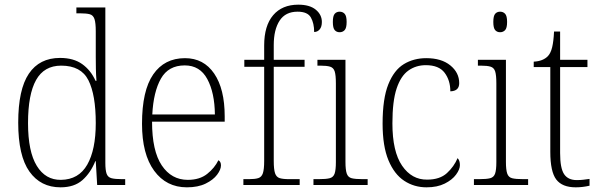

<svg xmlns="http://www.w3.org/2000/svg" viewBox="-20 -792 2568 822"><path d="M239 10Q154 10 106 -57.5Q58 -125 58 -267Q58 -409 103.5 -476.5Q149 -544 237 -544Q295 -544 332 -517.5Q369 -491 389 -446H393Q391 -471 390.5 -498Q390 -525 390 -548V-658Q390 -694 384.5 -710.5Q379 -727 364.5 -731Q350 -735 322 -735H307V-760H431V-95Q431 -63 436.5 -48Q442 -33 457.5 -29Q473 -25 503 -25H516V0H396L390 -102H388Q368 -52 333 -21Q298 10 239 10ZM241 -22Q317 -23 353.5 -87Q390 -151 390 -265Q390 -386 358.5 -448.5Q327 -511 242 -511Q169 -511 134.5 -449.5Q100 -388 100 -265Q100 -143 137.5 -82Q175 -21 241 -22Z M780 10Q692 10 640 -61Q588 -132 588 -262Q588 -404 636 -473.5Q684 -543 772 -543Q852 -543 897 -477Q942 -411 942 -294V-271H631Q631 -146 672.5 -84Q714 -22 784 -22Q835 -22 867 -47.5Q899 -73 915 -106Q926 -100 926 -84Q926 -66 909.5 -44Q893 -22 860.5 -6Q828 10 780 10ZM900 -302Q899 -395 867.5 -453.5Q836 -512 771 -512Q701 -512 669 -455.5Q637 -399 632 -302Z M1022 0V-25H1046Q1072 -25 1086 -29.5Q1100 -34 1105.5 -50.5Q1111 -67 1111 -103V-506H1026V-536H1111V-597Q1111 -682 1149.5 -727Q1188 -772 1257 -772Q1306 -772 1332 -750.5Q1358 -729 1358 -698Q1358 -677 1348.5 -666Q1339 -655 1325 -655Q1325 -692 1311 -717Q1297 -742 1254 -742Q1202 -742 1177 -703.5Q1152 -665 1152 -599V-536H1284V-506H1152V-103Q1152 -67 1157.5 -50.5Q1163 -34 1177 -29.5Q1191 -25 1218 -25H1263V0Z M1434 -654Q1421 -654 1413 -663Q1405 -672 1405 -698Q1405 -724 1413 -733Q1421 -742 1434 -742Q1447 -742 1455.5 -733Q1464 -724 1464 -698Q1464 -672 1455.5 -663Q1447 -654 1434 -654ZM1322 0V-25H1344Q1376 -25 1391.5 -29Q1407 -33 1412.5 -48.5Q1418 -64 1418 -98V-435Q1418 -470 1413 -486Q1408 -502 1393.5 -506.5Q1379 -511 1351 -511H1339V-536H1459V-99Q1459 -65 1464.5 -49Q1470 -33 1485.5 -29Q1501 -25 1533 -25H1554V0Z M1806 10Q1753 10 1710.5 -18Q1668 -46 1643 -106Q1618 -166 1618 -263Q1618 -370 1642.5 -431Q1667 -492 1709 -517.5Q1751 -543 1805 -543Q1870 -543 1908 -512Q1946 -481 1946 -436Q1946 -402 1908 -401Q1908 -448 1883.5 -480.5Q1859 -513 1803 -513Q1761 -513 1728.5 -490Q1696 -467 1678 -413Q1660 -359 1660 -264Q1660 -143 1701.5 -82.5Q1743 -22 1809 -23Q1863 -23 1893.5 -51Q1924 -79 1939 -115Q1949 -105 1949 -85Q1949 -67 1932.5 -44.5Q1916 -22 1884 -6Q1852 10 1806 10Z M2121 -654Q2108 -654 2100 -663Q2092 -672 2092 -698Q2092 -724 2100 -733Q2108 -742 2121 -742Q2134 -742 2142.5 -733Q2151 -724 2151 -698Q2151 -672 2142.5 -663Q2134 -654 2121 -654ZM2009 0V-25H2031Q2063 -25 2078.5 -29Q2094 -33 2099.5 -48.5Q2105 -64 2105 -98V-435Q2105 -470 2100 -486Q2095 -502 2080.5 -506.5Q2066 -511 2038 -511H2026V-536H2146V-99Q2146 -65 2151.5 -49Q2157 -33 2172.5 -29Q2188 -25 2220 -25H2241V0Z M2445 10Q2387 10 2361.5 -23.5Q2336 -57 2336 -142V-505H2265V-528Q2305 -530 2326 -552Q2338 -565 2344 -590Q2350 -615 2352 -657H2378V-536H2495V-505H2378V-137Q2378 -72 2395 -46.5Q2412 -21 2449 -21Q2465 -21 2477 -22.5Q2489 -24 2504 -26V3Q2474 10 2445 10Z"/></svg>

Font: Noto Serif Armenian SemiCondensed ExtraLight
Style: Regular
Weight: 200
Width: 4
Designer: Monotype Design Team
Foundry: Monotype Imaging Inc.
Version: Version 2.008; ttfautohint (v1.8.4.7-5d5b)